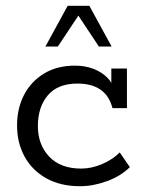

<svg xmlns="http://www.w3.org/2000/svg" viewBox="-20 -634 502 664"><path d="M257 10Q189 10 140 -17.5Q91 -45 65 -92.5Q39 -140 39 -200Q39 -259 63 -305.5Q87 -352 132 -379.5Q177 -407 240 -407Q274 -407 303 -396Q332 -385 351.5 -365Q371 -345 375 -316L365 -314V-397H419V-260H369Q347 -345 248 -345Q180 -345 145.5 -304.5Q111 -264 111 -198Q111 -134 150 -92.5Q189 -51 261 -51Q297 -51 334 -67Q371 -83 394 -107L429 -56Q398 -25 350 -7.5Q302 10 257 10ZM137 -473 214 -614H289L366 -473H322L251 -580L180 -473Z"/></svg>

Font: Rokkitt SemiBold
Style: Regular
Weight: 400
Version: Version 3.103